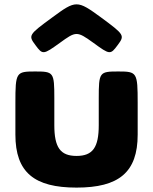

<svg xmlns="http://www.w3.org/2000/svg" viewBox="-20 -838 696 873"><path d="M141 -633C108 -677 110 -680 218 -759C325 -838 331 -838 439 -759C546 -680 548 -677 515 -633C482 -588 479 -589 405 -643C330 -697 326 -697 252 -643C177 -589 174 -588 141 -633ZM139 -513C53 -513 50 -509 50 -370V-226C50 -54 136 15 328 15C520 15 606 -54 606 -226V-370C606 -509 603 -513 518 -513C432 -513 429 -510 429 -391V-269C429 -168 402 -129 328 -129C254 -129 227 -168 227 -269V-391C227 -510 224 -513 139 -513Z"/></svg>

Font: Hussar Print
Style: Bold
Weight: 700
Foundry: Cannot Into Space Fonts
Version: Version 2.00